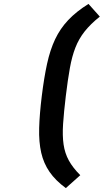

<svg xmlns="http://www.w3.org/2000/svg" viewBox="-20 -787 531 983"><path d="M317 176Q264 137 233.8 93.2Q203.5 49.5 191 -5.2Q178.5 -60 180.5 -131.2Q182.5 -202.5 194 -296Q205.5 -389.5 221 -460.5Q236.5 -531.5 262.2 -586Q288 -640.5 329.2 -684.2Q370.5 -728 433 -767L491 -702Q443 -663.5 413.2 -625.8Q383.5 -588 366 -543.2Q348.5 -498.5 337.8 -438.8Q327 -379 317 -296Q307 -213 303 -152.8Q299 -92.5 305.5 -47.5Q312 -2.5 332.5 34.8Q353 72 391 110Z"/></svg>

Font: Expletus Sans
Style: Bold Italic
Weight: 700
Italic angle: -7°
Version: Version 7.500